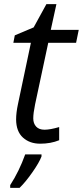

<svg xmlns="http://www.w3.org/2000/svg" viewBox="-20 -678 397 919"><path d="M57.1 -106Q57.1 -138.2 65.9 -179.2L127.9 -473.1H43.9L50.8 -508.8L141.1 -546.9L202.1 -658.2H250L223.1 -535.2H356.9L344.2 -473.1H210.9L147.9 -178.2Q139.2 -135.7 139.2 -111.3Q139.2 -86.9 153.3 -71.8Q167 -57.1 193.4 -57.1Q219.7 -57.1 263.2 -69.8V-6.8Q222.7 9.8 172.4 9.8Q122.1 9.8 89.8 -19.5Q57.6 -48.8 57.1 -106ZM178.7 61V70.8Q168 99.6 134.8 147Q101.6 194.3 73.7 221.2H28.8V208Q71.8 141.6 100.6 61Z"/></svg>

Font: OpenSans-Italic
Style: Italic
Weight: 400
Italic angle: -12°
Foundry: Ascender Corporation
Version: Version 1.10